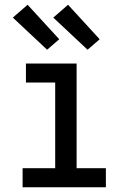

<svg xmlns="http://www.w3.org/2000/svg" viewBox="-20 -787 540 807"><path d="M75 0V-80H212V-440H89V-520H302V-80H425V0ZM348 -578 204 -713 266 -767 399 -622ZM178 -578 34 -713 96 -767 229 -622Z"/></svg>

Font: Iosevka Custom Medium
Style: Regular
Weight: 500
Monospace: yes
Designer: Belleve Invis
Foundry: Belleve Invis
Version: Version 32.5.0; ttfautohint (v1.8.4)